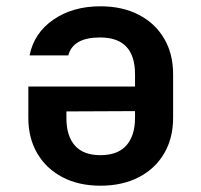

<svg xmlns="http://www.w3.org/2000/svg" viewBox="-20 -580 640 610"><path d="M299 -560Q369 -560 421 -533Q473 -506 501.5 -457.5Q530 -409 530 -344V-206Q530 -141 501.5 -92.5Q473 -44 421 -17Q369 10 299 10Q230 10 178.5 -17Q127 -44 98.5 -92.5Q70 -141 70 -206V-305H409V-344Q409 -461 298 -461Q212 -461 197 -404H74Q88 -475 149.5 -517.5Q211 -560 299 -560ZM191 -205Q191 -148 218 -117.5Q245 -87 299 -87Q354 -87 381.5 -118Q409 -149 409 -206V-227L191 -226Z"/></svg>

Font: NKDuy Mono
Style: Bold
Weight: 700
Monospace: yes
Designer: NKDuy
Foundry: NKDuy
Version: Version 2.251; ttfautohint (v1.8.4.7-5d5b)